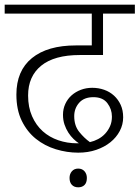

<svg xmlns="http://www.w3.org/2000/svg" viewBox="-30 -650 596 820"><path d="M304 2Q256 2 208.5 -12.5Q161 -27 123.5 -57Q86 -87 63 -134Q40 -181 40 -246Q40 -348 106.5 -402Q173 -456 294 -456H362V-592H-10V-630H546V-592H410V-415H311Q202 -415 146 -369.5Q90 -324 90 -242Q90 -192 107 -153.5Q124 -115 152.5 -89.5Q181 -64 219 -51Q257 -38 299 -38H307Q296 -45 284 -56.5Q272 -68 262 -83.5Q252 -99 245.5 -118Q239 -137 239 -160Q239 -185 249 -206.5Q259 -228 276 -243Q293 -258 315.5 -266.5Q338 -275 364 -275Q391 -275 415 -266.5Q439 -258 457 -241.5Q475 -225 485.5 -202Q496 -179 496 -149Q496 -118 481.5 -90.5Q467 -63 441.5 -42.5Q416 -22 381 -10Q346 2 304 2ZM287 -154Q287 -113 308.5 -86.5Q330 -60 354 -43Q372 -47 389 -56Q406 -65 419 -79Q432 -93 440 -111Q448 -129 448 -152Q448 -184 428.5 -209.5Q409 -235 369 -235Q329 -235 308 -211Q287 -187 287 -154ZM267 110Q267 93 277 81.5Q287 70 304 70Q321 70 331 81.5Q341 93 341 110Q341 130 331 140Q321 150 304 150Q287 150 277 139.5Q267 129 267 110Z"/></svg>

Font: Ek Mukta ExtraLight
Style: Regular
Weight: 275
Designer: Girish Dalvi and Yashodeep Gholap
Foundry: Ek Type
Version: Version 2.538;PS 1.002;hotconv 16.6.51;makeotf.lib2.5.65220;